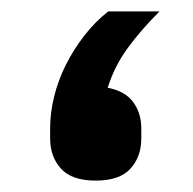

<svg xmlns="http://www.w3.org/2000/svg" viewBox="-20 -305 339 337"><path d="M148 12Q106 12 87 -9Q68 -30 68 -62V-80Q68 -107 75 -135.5Q82 -164 95.5 -191Q109 -218 128 -242.5Q147 -267 170 -285H260Q227 -252 204 -220.5Q181 -189 169 -151Q200 -145 214 -125.5Q228 -106 228 -80V-62Q228 -30 209 -9Q190 12 148 12Z"/></svg>

Font: IBM Plex Sans Arabic SmBld
Style: Regular
Weight: 600
Designer: Mike Abbink, Paul van der Laan, Pieter van Rosmalen, Wael Morcos, Khajak Apelian
Foundry: Bold Monday
Version: Version 1.005